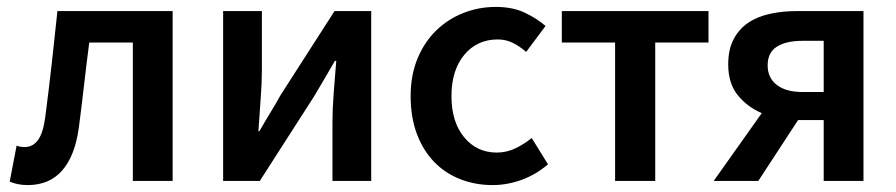

<svg xmlns="http://www.w3.org/2000/svg" viewBox="-20 -523 2590 555"><path d="M60 12Q31 12 8 2L28 -102Q33 -100 38.5 -99Q44 -98 52 -98Q75 -98 90 -118.5Q105 -139 111 -186Q121 -263 129.5 -338.5Q138 -414 146 -491H479V0H364V-400H238Q230 -339 223 -277.5Q216 -216 208 -155Q197 -73 160 -30.5Q123 12 60 12Z M625 0V-491H737V-322Q737 -284 733.5 -237.5Q730 -191 727 -144H730Q743 -167 761 -196.5Q779 -226 791 -248L947 -491H1053V0H941V-169Q941 -207 944.5 -253.5Q948 -300 952 -347H948Q935 -324 917.5 -294.5Q900 -265 887 -243L731 0Z M1404 12Q1354 12 1310.5 -5Q1267 -22 1235 -55Q1203 -88 1185 -136Q1167 -184 1167 -245Q1167 -306 1187 -354Q1207 -402 1241 -435Q1275 -468 1319.5 -485.5Q1364 -503 1413 -503Q1461 -503 1495.5 -487Q1530 -471 1557 -448L1501 -373Q1481 -390 1461.5 -399.5Q1442 -409 1419 -409Q1359 -409 1322 -364.5Q1285 -320 1285 -245Q1285 -171 1321.5 -126.5Q1358 -82 1416 -82Q1445 -82 1470.5 -94.5Q1496 -107 1517 -124L1564 -48Q1529 -18 1487.5 -3Q1446 12 1404 12Z M1758 0V-400H1604V-491H2028V-400H1874V0Z M2361 0V-176H2289H2287L2172 0H2043L2182 -196Q2140 -214 2112.5 -248Q2085 -282 2085 -337Q2085 -380 2100.5 -409.5Q2116 -439 2142.5 -457Q2169 -475 2205.5 -483Q2242 -491 2284 -491H2476V0ZM2300 -257H2361V-405H2300Q2252 -405 2225.5 -388Q2199 -371 2199 -334Q2199 -298 2225.5 -277.5Q2252 -257 2300 -257Z"/></svg>

Font: Giro Semibold
Style: Regular
Weight: 600
Designer: Paul D. Hunt
Foundry: Adobe Systems Incorporated
Version: Version 1.000;PS 1.0;hotconv 1.0.88;makeotf.lib2.5.647800